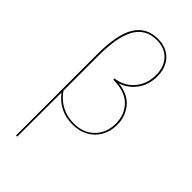

<svg xmlns="http://www.w3.org/2000/svg" viewBox="-304 -780 1138 1138"><g transform="rotate(45 264.5 -211.0)"><path d="M475 -179Q475 -126 451.5 -83.5Q428 -41 385 -17Q342 7 286 7Q174 7 106 -81L105 289H95V-392Q95 -557 142 -634Q189 -711 285 -711Q357 -711 398.5 -667Q440 -623 440 -551Q440 -480 403 -429.5Q366 -379 308 -360Q393 -350 434 -299Q475 -248 475 -179ZM464 -179Q464 -254 415.5 -303Q367 -352 269 -352L268 -362Q312 -367 349 -391.5Q386 -416 407.5 -457Q429 -498 429 -551Q429 -619 390.5 -660Q352 -701 285 -701Q193 -701 149.5 -625Q106 -549 106 -391V-97Q173 -3 287 -3Q366 -3 415 -52Q464 -101 464 -179Z"/></g></svg>

Font: Ysabeau Hairline
Style: Regular
Weight: 100
Designer: Christian Thalmann (Catharsis Fonts)
Version: Version 0.003